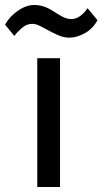

<svg xmlns="http://www.w3.org/2000/svg" viewBox="-72 -746 409 766"><path d="M76.7 0H167.5V-513.7H76.7ZM-51.8 -647.5 -14.6 -602.5Q-5.9 -615.7 13.9 -633.3Q33.7 -650.9 56.6 -650.9Q70.8 -650.9 87.4 -642.6Q104 -634.3 120.6 -625Q135.7 -616.7 158.7 -606.2Q181.6 -595.7 205.6 -595.7Q233.4 -595.7 265.9 -613.3Q298.3 -630.9 316.9 -665.5L277.3 -713.4Q266.1 -695.8 249 -682.9Q231.9 -669.9 212.4 -669.9Q193.8 -669.9 174.8 -680.7Q155.8 -691.4 139.2 -702.1Q121.1 -713.9 102.8 -720Q84.5 -726.1 64.5 -726.1Q31.7 -726.1 -2 -702.1Q-35.6 -678.2 -51.8 -647.5Z"/></svg>

Font: Roboto Flex
Style: Regular
Weight: 400
Designer: Berlow after Robertson
Foundry: Google
Version: Version 3.200;gftools[0.9.32]